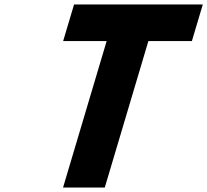

<svg xmlns="http://www.w3.org/2000/svg" viewBox="-20 -845 934 865"><path d="M264.5 -660H460.5L264 0H452L648.5 -660H844.5L893.7 -825H313.7Z"/></svg>

Font: Hussar
Style: BdOblThree
Weight: 700
Foundry: Cannot Into Space Fonts
Version: Version 2.00